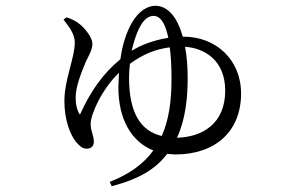

<svg xmlns="http://www.w3.org/2000/svg" viewBox="-20 -573 1040 665"><path d="M200 -505C216 -484 239 -458 239 -425C239 -373 203 -297 203 -223C203 -154 225 -104 243 -82C255 -68 265 -58 280 -58C297 -58 305 -68 305 -82C305 -105 294 -117 294 -144C294 -177 332 -263 392 -321L390 -271C390 -160 435 -82 511 -52C478 -6 429 30 360 57L367 72C465 46 519 12 559 -40L587 -38C727 -38 815 -119 815 -249C815 -367 727 -446 616 -446H613C595 -512 562 -553 518 -553C492 -553 460 -536 435 -491C418 -460 404 -420 397 -368C335 -317 292 -254 257 -176C247 -189 242 -212 242 -235C242 -274 262 -322 278 -361C287 -379 300 -401 300 -421C300 -444 274 -474 259 -487C245 -499 228 -508 210 -513ZM430 -352C475 -385 519 -403 568 -409C572 -380 574 -344 574 -299C574 -223 565 -157 540 -102C465 -120 427 -185 427 -304C427 -320 428 -336 430 -352ZM621 -411C690 -406 760 -363 760 -259C760 -144 680 -98 593 -96C623 -160 630 -236 630 -303C630 -342 627 -379 621 -411ZM436 -397C443 -426 451 -453 461 -473C477 -506 494 -518 512 -518C532 -518 551 -500 563 -442C512 -434 468 -417 436 -397Z"/></svg>

Font: Harano Aji Mincho K1
Style: Regular
Weight: 400
Foundry: Masamichi Hosoda
Version: HaranoAjiMinchoK1-Regular version 20230610;ttx 4.39.4